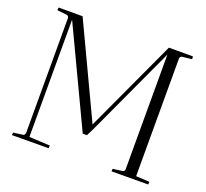

<svg xmlns="http://www.w3.org/2000/svg" viewBox="-121 -845 1063 991"><g transform="rotate(20 411.0 -349.5)"><path d="M103 -666Q101.1 -677.7 90.8 -679.2L38.1 -685.1Q38.1 -688 38.6 -692.9Q39.1 -697.8 39.1 -700.2H170.9L410.2 -192.9L645 -700.2H776.9Q776.9 -698.7 777.6 -693.6Q778.3 -688.5 777.8 -685.1L725.1 -679.2Q714.8 -677.7 712.9 -666V-19L787.1 -15.1Q787.1 -14.6 786.6 -7.6Q786.1 -0.5 786.1 0L585 1Q585 -1.5 585.4 -6.1Q585.9 -10.7 585.9 -13.2L638.2 -20Q647.9 -21.5 649.9 -32.2V-664.1L421.9 -170.9L401.9 -130.9H378.9L126 -665V-21L240.2 -15.1Q240.2 -14.6 239.5 -7.6Q238.8 -0.5 238.8 0L38.1 1Q38.1 -1.5 38.6 -6.1Q39.1 -10.7 39.1 -13.2L90.8 -20Q100.6 -21.5 103 -33.2Z"/></g></svg>

Font: Antic Didone
Style: Regular
Weight: 400
Designer: Santiago Orozco
Foundry: Santiago Orozco
Version: Version 2.000